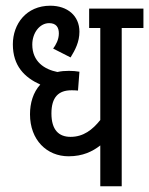

<svg xmlns="http://www.w3.org/2000/svg" viewBox="-20 -652 522 672"><path d="M482 -554V-622H292V-554H331V-232C304 -198 272 -173 227 -173C186 -173 160 -197 160 -255C160 -312 185 -336 230 -336C237 -336 245 -336 253 -335L258 -401C247 -403 234 -404 221 -404C207 -404 194 -403 181 -400C136 -409 93 -436 93 -496C93 -537 119 -571 152 -571C177 -571 186 -556 186 -535C186 -513 175 -494 166 -482L227 -451C243 -477 258 -505 258 -541C258 -597 216 -632 156 -632C72 -632 25 -568 25 -497C25 -421 66 -381 121 -356C96 -329 85 -291 85 -252C85 -162 144 -105 220 -105C270 -105 304 -122 331 -143V0H406V-554Z"/></svg>

Font: Noto Sans Devanagari UI ExtraCondensed
Style: Regular
Weight: 400
Width: 2
Designer: Jelle Bosma - Monotype Design Team
Foundry: Monotype Imaging Inc.
Version: Version 2.003